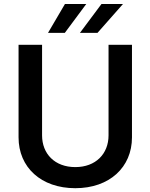

<svg xmlns="http://www.w3.org/2000/svg" viewBox="-20 -958 775 989"><path d="M539.1 -727.3V-260.7C539.1 -165.5 473 -97.3 367.9 -97.3C262.4 -97.3 196.7 -165.5 196.7 -260.7V-727.3H75.6V-250.4C75.6 -96.2 191.4 11.4 367.9 11.4C543.7 11.4 659.8 -96.2 659.8 -250.4V-727.3ZM227.3 -788.7H313.9L424.4 -937.5H314.6ZM391.7 -788.7H482.2L613.6 -937.5H502.8Z"/></svg>

Font: Magic Ui Pro Semi Bold
Style: Regular
Weight: 600
Designer: Stefan Endress, Andreas Faust
Version: Version 1.000;FEAKit 1.0